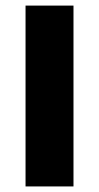

<svg xmlns="http://www.w3.org/2000/svg" viewBox="-20 -670 356 690"><path d="M71.8 0V-649.9H244.1V0Z"/></svg>

Font: Source Sans Pro Black
Style: Regular
Weight: 900
Designer: Paul D. Hunt
Foundry: Adobe Systems Incorporated
Version: Version 2.020;PS 2.0;hotconv 1.0.86;makeotf.lib2.5.63406